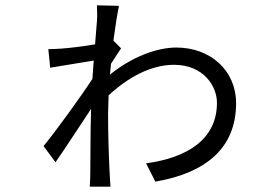

<svg xmlns="http://www.w3.org/2000/svg" viewBox="-20 -665 1040 723"><path d="M345 -585 338 -498C292 -490 239 -484 211 -482C194 -481 181 -480 162 -480L169 -410L333 -437L328 -368C285 -302 188 -168 144 -115L189 -54C227 -108 282 -194 323 -255C320 -165 321 -67 320 -9C320 3 319 26 318 38H396C395 23 394 3 393 -11C389 -88 387 -167 387 -240L389 -306C459 -371 546 -421 635 -421C747 -421 797 -340 797 -278C797 -141 686 -71 530 -50L565 19C757 -14 869 -109 869 -276C869 -401 771 -486 644 -486C572 -486 478 -452 394 -384L398 -425L436 -483L407 -512C415 -572 423 -621 428 -643L345 -645C345 -634 347 -602 345 -585Z"/></svg>

Font: Noto Sans Mono CJK SC
Style: Regular
Weight: 400
Designer: Ryoko NISHIZUKA 西塚涼子 (kana, bopomofo & ideographs); Paul D. Hunt (Latin, Greek & Cyrillic); Sandoll Communications 산돌커뮤니
Foundry: Adobe
Version: Version 2.004;hotconv 1.0.118;makeotfexe 2.5.65603